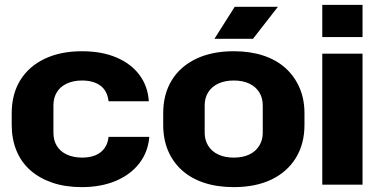

<svg xmlns="http://www.w3.org/2000/svg" viewBox="-20 -757 1553 787"><path d="M315 10Q248 10 195 -8Q142 -26 104.5 -59Q67 -92 47.5 -139.5Q28 -187 28 -245V-293Q28 -371 63 -428Q98 -485 163 -516Q228 -547 316 -547Q397 -547 457 -521.5Q517 -496 551.5 -450Q586 -404 590 -342H425Q420 -385 391.5 -406Q363 -427 316 -427Q281 -427 254 -414.5Q227 -402 213 -379Q199 -356 199 -325V-212Q199 -182 213 -159Q227 -136 254 -123.5Q281 -111 317 -111Q348 -111 371 -120.5Q394 -130 408 -149Q422 -168 425 -196H592Q587 -134 551 -87.5Q515 -41 454.5 -15.5Q394 10 315 10Z M938 10Q871 10 817.5 -7.5Q764 -25 726.5 -58.5Q689 -92 669 -139Q649 -186 649 -245V-293Q649 -371 684 -428Q719 -485 784 -516Q849 -547 938 -547Q1005 -547 1058.5 -529.5Q1112 -512 1149.5 -478.5Q1187 -445 1207.5 -398Q1228 -351 1228 -293V-245Q1228 -167 1192.5 -109.5Q1157 -52 1092.5 -21Q1028 10 938 10ZM938 -111Q975 -111 1001.5 -123.5Q1028 -136 1042.5 -159.5Q1057 -183 1057 -212V-325Q1057 -356 1042.5 -379Q1028 -402 1001.5 -414.5Q975 -427 938 -427Q902 -427 875 -414.5Q848 -402 833.5 -379Q819 -356 819 -325V-212Q819 -183 833.5 -159.5Q848 -136 875 -123.5Q902 -111 938 -111ZM859 -598 942 -729H1119L1017 -598Z M1301 0V-537H1466V0ZM1301 -605V-737H1466V-605Z"/></svg>

Font: Hubot Sans Condensed ExtraLight
Style: Bold
Weight: 700
Version: Version 2.000